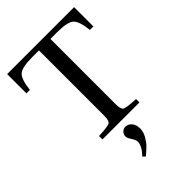

<svg xmlns="http://www.w3.org/2000/svg" viewBox="-274 -800 1170 1170"><g transform="rotate(-45 310.5 -215.5)"><path d="M249 246Q294 199 294 162Q294 146 278.5 123.5Q263 101 263 87Q263 69 275 56.5Q287 44 304 44Q329 44 345 64Q361 84 361 116Q361 145 344.5 173.5Q328 202 312 218Q296 234 265 261ZM22 -526V-692H599V-526H569Q560 -609 533 -633Q506 -657 419 -657H360V-93Q360 -51 375 -42Q390 -33 470 -29V0H151V-29Q231 -33 246 -42Q261 -51 261 -93V-657H202Q115 -657 88 -633Q61 -609 52 -526Z"/></g></svg>

Font: Heuristica
Style: Regular
Weight: 400
Version: Version 1.0.1 ; ttfautohint (v1.4.1)